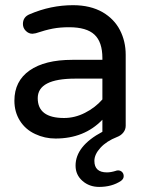

<svg xmlns="http://www.w3.org/2000/svg" viewBox="-20 -529 581 748"><path d="M274.4 116.2Q274.4 40 378.9 -15.6V-62.5Q308.6 10.7 196.3 10.7Q154.3 10.7 117.2 -6.8Q79.1 -24.4 57.6 -58.6Q36.1 -92.8 36.1 -136.7Q36.1 -212.9 95.2 -254.4Q154.3 -295.9 261.7 -295.9H378.9V-302.7Q378.9 -365.2 348.1 -394Q317.4 -422.9 249 -422.9Q213.9 -422.9 185.5 -417.5Q157.2 -412.1 119.1 -399.4L106.4 -397.5Q91.8 -397.5 80.6 -408.7Q69.3 -419.9 69.3 -435.5Q69.3 -462.9 95.7 -473.6Q177.7 -508.8 264.6 -508.8Q332 -508.8 379.9 -481.4Q424.8 -455.1 447.3 -411.6Q469.7 -368.2 469.7 -315.4V-39.1Q469.7 -24.4 460.4 -12.7Q451.2 -1 435.5 4.9Q395.5 20.5 371.6 46.4Q347.7 72.3 347.7 97.7Q347.7 142.6 396.5 142.6Q412.1 142.6 430.7 136.7L433.6 135.7L439.5 134.8Q449.2 134.8 455.6 141.1Q461.9 147.5 461.9 157.2Q461.9 168 451.2 175.8Q416 199.2 366.2 199.2Q328.1 199.2 301.3 175.8Q274.4 152.3 274.4 116.2ZM378.9 -141.6V-222.7H273.4Q127 -222.7 127 -146.5Q127 -69.3 229.5 -69.3Q271.5 -69.3 311 -89.4Q350.6 -109.4 378.9 -141.6Z"/></svg>

Font: jf-openhuninn-1.0
Style: Regular
Weight: 400
Designer: [Kosugi Maru]
      Designed by Motoya company      

      [Varela Round]
      Joe Prince(Latin component); Avraham Co
Foundry: justfont CO.,LTD.
Version: 1.0